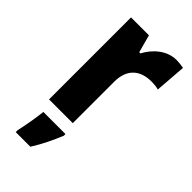

<svg xmlns="http://www.w3.org/2000/svg" viewBox="-242 -623 909 909"><g transform="rotate(45 212.5 -169.0)"><path d="M362 -559C298 -559 246 -512 219 -460H211L187 -549H67V0H226V-277C226 -370 283 -403 350 -403C368 -403 387 -401 398 -397L410 -554C396 -557 377 -559 362 -559ZM238 72V61H90C86 102 74 169 65 208V221H163C195 170 218 121 238 72Z"/></g></svg>

Font: Noto Sans Gujarati UI SemiCondensed ExtraBold
Style: Regular
Weight: 800
Width: 4
Designer: Jelle Bosma - Monotype Design Team, Universal Thirst
Foundry: Monotype Imaging Inc.
Version: Version 2.106